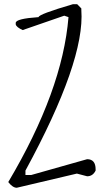

<svg xmlns="http://www.w3.org/2000/svg" viewBox="-20 -886 490 906"><path d="M324.2 -866.2H344.2L363.8 -846.2V-838.9Q381.8 -599.1 100.1 -81.1V-60.1H127L391.1 -134.8Q431.2 -134.8 431.2 -86.9V-81.1Q418 -54.2 391.1 -54.2L342.8 -66.9L59.1 0Q40 0 19 -26.9Q274.9 -458 303.2 -805.2L283.2 -812L86.9 -744.1Q57.1 -757.8 54.2 -771V-777.8Q54.2 -797.9 162.1 -805.2Q162.1 -818.8 324.2 -866.2Z"/></svg>

Font: Loved by the King
Style: Regular
Weight: 400
Designer: Kimberly Geswein
Foundry: Kimberly Geswein
Version: Version 1.002 2006